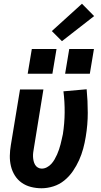

<svg xmlns="http://www.w3.org/2000/svg" viewBox="-20 -998 540 1026"><path d="M202 8Q173 8 145.5 1Q118 -6 96 -21.5Q74 -37 59.5 -60Q45 -83 38.5 -110Q32 -137 32.5 -165.5Q33 -194 38 -223L87 -520H212L161 -206Q159 -195 157.5 -183.5Q156 -172 156.5 -160.5Q157 -149 159.5 -138Q162 -127 167.5 -117.5Q173 -108 182.5 -102.5Q192 -97 203 -97Q217 -97 230.5 -104Q244 -111 254 -122Q264 -133 271.5 -146Q279 -159 285 -172.5Q291 -186 295.5 -199.5Q300 -213 303.5 -226.5Q307 -240 310 -254Q313 -268 316 -281Q325 -339 325.5 -396.5Q326 -454 319 -510L443 -521Q449 -459 449 -395Q449 -331 438 -266Q433 -235 424.5 -203.5Q416 -172 402.5 -142Q389 -112 369.5 -83.5Q350 -55 323.5 -33.5Q297 -12 265 -2Q233 8 202 8ZM328 -604 350 -736H482L460 -604ZM128 -604 150 -736H282L260 -604ZM311 -778 257 -832 418 -978 483 -912Z"/></svg>

Font: Iosevka SS04 Extrabold
Style: Italic
Weight: 800
Italic angle: -9°
Monospace: yes
Designer: Belleve Invis
Foundry: Belleve Invis
Version: Version 19.0.0; ttfautohint (v1.8.4)